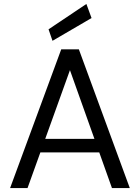

<svg xmlns="http://www.w3.org/2000/svg" viewBox="-20 -949 705 969"><path d="M31 0 289 -700H378L635 0H545L333 -595L119 0ZM149 -180 173 -248H490L514 -180ZM245 -743 225 -801 416 -929 442 -858Z"/></svg>

Font: DM Sans 12pt
Style: Regular
Weight: 400
Version: Version 4.004;gftools[0.9.30]